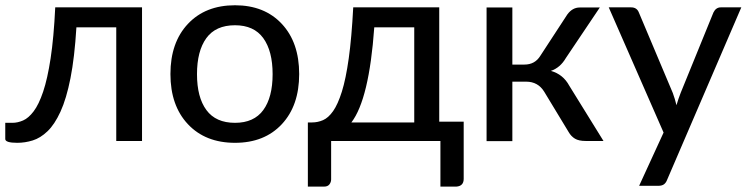

<svg xmlns="http://www.w3.org/2000/svg" viewBox="-20 -536 2844 730"><path d="M45.5 7Q0 7 0 -7.5V-69H27Q47 -69 67.8 -78Q88.5 -87 108 -112.8Q127.5 -138.5 144 -187.2Q160.5 -236 172.5 -314.5Q184.5 -393 190 -508H520V0H422V-432H270.5Q263.5 -317.5 248 -239Q232.5 -160.5 210 -111.5Q187.5 -62.5 160.5 -36.8Q133.5 -11 104.2 -2Q75 7 45.5 7Z M873.5 7Q761 7 694.5 -63.8Q628 -134.5 628 -254.5Q628 -374.5 694.5 -445.2Q761 -516 873.5 -516Q985.5 -516 1051.5 -445.2Q1117.5 -374.5 1117.5 -254.5Q1117.5 -134.5 1051.5 -63.8Q985.5 7 873.5 7ZM873.5 -69Q945.5 -69 981 -117.5Q1016.5 -166 1016.5 -254Q1016.5 -342 981 -391Q945.5 -440 873.5 -440Q800 -440 764.5 -391Q729 -342 729 -254Q729 -166 764.8 -117.5Q800.5 -69 873.5 -69Z M1715 173.5H1654.5V0H1239V146Q1239 156.5 1232.5 165Q1226 173.5 1212 173.5H1150.5V-70.5H1167Q1188 -70.5 1208.2 -79.2Q1228.5 -88 1246.5 -113.5Q1264.5 -139 1279.8 -187.5Q1295 -236 1306 -314.5Q1317 -393 1323 -508H1650V-73.5H1743V144Q1743 171.5 1715 173.5ZM1555 -70.5V-432H1403Q1383.5 -158.5 1316 -70.5Z M1928 0.5H1830V-507.5H1928V-290.5H1974Q2014 -290.5 2034.5 -324L2137 -481Q2156.5 -507.5 2184 -507.5H2260.5L2131.5 -315.5Q2110 -278.5 2074.5 -266.5Q2121 -253.5 2144.5 -210L2274.5 0H2207Q2180.5 0 2166 -8.8Q2151.5 -17.5 2142 -34L2049 -187.5Q2025.5 -225.5 1980.5 -225.5H1928Z M2482.5 170.5H2410L2503 -32L2294.5 -508H2379.5Q2401.5 -508 2409 -488.5L2538 -182.5Q2546.5 -159.5 2552 -136Q2559 -160 2568 -183L2692.5 -488.5Q2702 -508 2720.5 -508H2798.5L2516.5 147.5Q2512.5 158.5 2504.8 164.5Q2497 170.5 2482.5 170.5Z"/></svg>

Font: Verano Sans Medium
Style: Regular
Weight: 500
Designer: Lukasz Dziedzic with Adam Twardoch and Botio Nikoltchev
Foundry: tyPoland Lukasz Dziedzic
Version: Version 3.001;December 28, 2019;FontCreator 12.0.0.2547 64-b